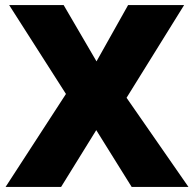

<svg xmlns="http://www.w3.org/2000/svg" viewBox="-20 -734 763 754"><path d="M720 0H497L358 -223L220 0H2L239 -365L16 -714H230L359 -493L483 -714H703L477 -350Z"/></svg>

Font: Noto Sans Myanmar Black
Style: Regular
Weight: 900
Designer: Monotype Design Team
Foundry: Monotype Imaging Inc.
Version: Version 2.107; ttfautohint (v1.8.4.7-5d5b)